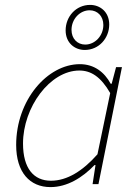

<svg xmlns="http://www.w3.org/2000/svg" viewBox="-20 -752 564 784"><path d="M186 12C254 12 316 -26 366 -78H370L358 0H382L478 -478H454L436 -410H432C406 -458 364 -490 306 -490C174 -490 46 -344 46 -160C46 -48 102 12 186 12ZM188 -14C118 -14 74 -64 74 -166C74 -314 184 -464 304 -464C352 -464 392 -438 430 -372L378 -122C318 -54 254 -14 188 -14ZM326 -548C384 -548 426 -596 426 -652C426 -704 388 -732 348 -732C290 -732 248 -684 248 -628C248 -576 286 -548 326 -548ZM328 -570C296 -570 272 -594 272 -630C272 -674 306 -710 346 -710C378 -710 402 -686 402 -650C402 -606 368 -570 328 -570Z"/></svg>

Font: Source Sans Pro ExtraLight
Style: Italic
Weight: 200
Italic angle: -11°
Designer: Paul D. Hunt
Foundry: Adobe Systems Incorporated
Version: Version 3.006;hotconv 1.0.111;makeotfexe 2.5.65597